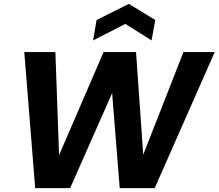

<svg xmlns="http://www.w3.org/2000/svg" viewBox="-20 -968 1125 988"><path d="M161 0 105 -700H265L284 -170L513 -700H680L717 -172L924 -700H1085L776 0H596L557 -489L341 0ZM459 -760 477 -865 643 -948 779 -865 760 -760 625 -845Z"/></svg>

Font: DM Sans 18pt Black
Style: Italic
Weight: 900
Italic angle: -10°
Designer: Colophon Foundry, Jonny Pinhorn
Foundry: Colophon Foundry
Version: Version 4.004;gftools[0.9.30]